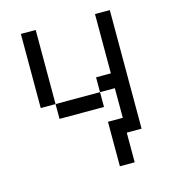

<svg xmlns="http://www.w3.org/2000/svg" viewBox="-97 -579 694 782"><g transform="rotate(-15 250.0 -187.5)"><path d="M312.5 -62.5V125H375Q375 125 375 0H437.5Q437.5 0 437.5 -500H375Q375 -500 375 -250H312.5V-187.5H125V-125H312.5V-187.5H375Q375 -187.5 375 -62.5ZM125 -187.5V-500H62.5V-187.5Z"/></g></svg>

Font: CalcUnifontExMono
Style: Regular
Weight: 500
Version: Version 15.0.06